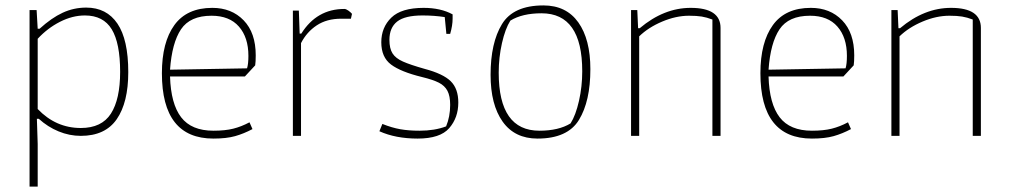

<svg xmlns="http://www.w3.org/2000/svg" viewBox="-20 -501 3722 708"><path d="M89 -464H115L119 -395H126Q170 -435 211 -454Q252 -473 298 -473Q373 -473 413 -414Q453 -355 453 -235Q453 -123 410.5 -61.5Q368 0 278 0Q236 0 196 -16.5Q156 -33 123 -63H116L119 30V187H89ZM423 -236Q423 -342 392 -393Q361 -444 293 -444Q247 -444 201 -420.5Q155 -397 119 -358V-99Q186 -29 278 -29Q355 -29 389 -82Q423 -135 423 -236Z M577 -231Q577 -345 623 -408.5Q669 -472 763 -472Q834 -472 878.5 -426Q923 -380 923 -297Q923 -273 921 -260L883 -219H607Q610 -118 648 -68.5Q686 -19 767 -19Q810 -19 840 -26.5Q870 -34 900 -50L911 -25Q879 -8 847 1Q815 10 767 10Q577 10 577 -231ZM891 -249Q896 -265 896 -295Q896 -363 861 -403Q826 -443 760 -443Q681 -443 647.5 -393Q614 -343 607 -244Z M1060 -462H1082L1085 -377H1091Q1148 -468 1250 -468Q1256 -468 1264.5 -462Q1273 -456 1278 -450L1274 -432H1238Q1185 -432 1148 -407.5Q1111 -383 1090 -342V0H1060Z M1379 -17 1390 -44Q1425 -30 1456 -24.5Q1487 -19 1527 -19Q1583 -19 1625 -35Q1640 -71 1640 -114Q1640 -147 1630 -166Q1620 -185 1598.5 -196Q1577 -207 1536 -217Q1458 -236 1422 -263Q1386 -290 1386 -345Q1386 -400 1423 -436Q1460 -472 1542 -472Q1605 -472 1649 -448V-432Q1649 -407 1640 -376H1626L1620 -438Q1581 -444 1538 -444Q1473 -444 1444.5 -421.5Q1416 -399 1416 -354Q1416 -322 1427.5 -304Q1439 -286 1466 -274Q1493 -262 1546 -247Q1614 -229 1642 -201.5Q1670 -174 1670 -123Q1670 -67 1636.5 -28.5Q1603 10 1520 10Q1439 10 1379 -17Z M1789 -225Q1789 -343 1831 -412Q1873 -481 1984 -481Q2068 -481 2112.5 -418.5Q2157 -356 2157 -246Q2157 -128 2115 -59Q2073 10 1962 10Q1878 10 1833.5 -52.5Q1789 -115 1789 -225ZM2084 -46Q2103 -76 2115 -129Q2127 -182 2127 -238Q2127 -452 1977 -452Q1906 -452 1862 -425Q1843 -395 1831 -342Q1819 -289 1819 -233Q1819 -19 1969 -19Q2040 -19 2084 -46Z M2307 -464H2330L2333 -397H2339Q2428 -472 2527 -472Q2637 -472 2637 -398V0H2607V-429Q2586 -437 2567.5 -440Q2549 -443 2521 -443Q2473 -443 2422 -421.5Q2371 -400 2337 -367V0H2307Z M2784 -231Q2784 -345 2830 -408.5Q2876 -472 2970 -472Q3041 -472 3085.5 -426Q3130 -380 3130 -297Q3130 -273 3128 -260L3090 -219H2814Q2817 -118 2855 -68.5Q2893 -19 2974 -19Q3017 -19 3047 -26.5Q3077 -34 3107 -50L3118 -25Q3086 -8 3054 1Q3022 10 2974 10Q2784 10 2784 -231ZM3098 -249Q3103 -265 3103 -295Q3103 -363 3068 -403Q3033 -443 2967 -443Q2888 -443 2854.5 -393Q2821 -343 2814 -244Z M3267 -464H3290L3293 -397H3299Q3388 -472 3487 -472Q3597 -472 3597 -398V0H3567V-429Q3546 -437 3527.5 -440Q3509 -443 3481 -443Q3433 -443 3382 -421.5Q3331 -400 3297 -367V0H3267Z"/></svg>

Font: Athiti ExtraLight
Style: Regular
Weight: 275
Designer: CadsonDemak Team
Foundry: CadsonDemak
Version: Version 1.033